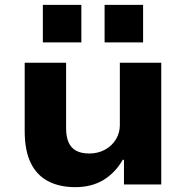

<svg xmlns="http://www.w3.org/2000/svg" viewBox="-20 -762 769 793"><path d="M291 11Q226 11 179 -13.5Q132 -38 107 -89Q82 -140 82 -221V-503H253V-232Q253 -197 263.5 -173.5Q274 -150 295.5 -139Q317 -128 349 -128Q385 -128 414 -144Q443 -160 459 -187Q475 -214 475 -244V-503H646V0H492V-102H487Q456 -48 407 -18.5Q358 11 291 11ZM412 -587V-742H571V-587ZM157 -587V-742H316V-587Z"/></svg>

Font: Nunito Sans 7pt SemiExpanded ExtraBold
Style: Regular
Weight: 800
Width: 6
Designer: Vernon Adams
Foundry: Vernon Adams
Version: Version 3.101;gftools[0.9.27]